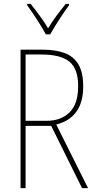

<svg xmlns="http://www.w3.org/2000/svg" viewBox="-20 -970 496 990"><path d="M197 -714Q265 -714 312 -697Q359 -680 384 -638.5Q409 -597 409 -525Q409 -442 373.5 -393.5Q338 -345 270 -328L434 0H403L244 -321H112V0H86V-714ZM193 -689H112V-347H221Q293 -347 338 -390Q383 -433 383 -526Q383 -615 338 -652Q293 -689 193 -689ZM216 -793Q203 -817 185.5 -845.5Q168 -874 150.5 -900Q133 -926 120 -943V-950H138Q159 -924 184 -890Q209 -856 228 -824Q247 -856 270 -887Q293 -918 319 -950H336V-943Q313 -912 285.5 -869.5Q258 -827 239 -793Z"/></svg>

Font: Noto Sans Myanmar Condensed Thin
Style: Regular
Weight: 100
Width: 3
Designer: Monotype Design Team
Foundry: Monotype Imaging Inc.
Version: Version 2.107; ttfautohint (v1.8.4.7-5d5b)